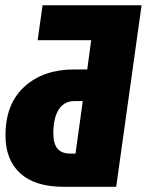

<svg xmlns="http://www.w3.org/2000/svg" viewBox="-20 -715 562 735"><path d="M522 -694.8 424.8 0H222.2Q114.7 0 57.9 -51.3Q1 -102.5 1 -196.8Q1 -317.4 73.5 -383.3Q146 -449.2 264.2 -449.2H314L329.1 -561H124L143.1 -694.8ZM250 -127H269L296.9 -328.1H266.1Q225.1 -328.1 204.6 -295.4Q184.1 -262.7 184.1 -205.1Q184.1 -165 200 -146Q215.8 -127 250 -127Z"/></svg>

Font: Fira Sans Compressed ExtraBold
Style: Italic
Weight: 800
Width: 3
Italic angle: -8°
Designer: Carrois Corporate & Edenspiekermann AG
Foundry: Carrois Corporate GbR & Edenspiekermann AG
Version: Version 4.203;PS 004.203;hotconv 1.0.88;makeotf.lib2.5.64775